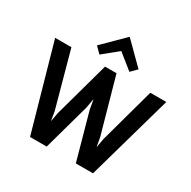

<svg xmlns="http://www.w3.org/2000/svg" viewBox="-234 -1352 1574 1580"><g transform="rotate(30 553.0 -561.5)"><path d="M929.2 -810.1H1081.1L852.1 0H689L566.9 -439.9L551.8 -526.9H549.8L534.2 -439.9L412.1 0H253.9L24.9 -810.1H179.2L323.2 -286.1L336.9 -203.1H338.9L354 -286.1L499 -810.1H607.9L754.9 -286.1L769 -205.1H771L785.2 -286.1ZM553.2 -1123 749 -928.2 693.8 -873 550.8 -987.8 409.2 -873 354 -928.2 550.8 -1123Z"/></g></svg>

Font: Sinkin Sans 600 SemiBold
Style: Regular
Weight: 600
Designer: Keith Bates
Foundry: K-Type
Version: Sinkin Sans (version 1.0)  by Keith Bates   •   © 2014   www